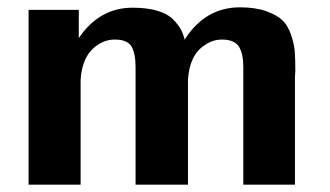

<svg xmlns="http://www.w3.org/2000/svg" viewBox="-20 -504 901 524"><path d="M58 0V-477H195V-400Q251 -483 342 -483Q382 -483 410 -474.5Q438 -466 452.5 -451Q467 -436 473.5 -424Q480 -412 484 -396Q540 -484 635 -484Q677 -484 706.5 -473.5Q736 -463 751 -448.5Q766 -434 774.5 -408.5Q783 -383 784.5 -363Q786 -343 786 -311Q786 -308 785.5 -302Q785 -296 785 -293V0H644V-322Q644 -357 632.5 -376Q621 -395 589 -396Q562 -397 539 -381Q497 -354 493 -286V0H350V-322Q350 -357 339.5 -376Q329 -395 297 -396Q269 -397 246 -381Q204 -353 200 -286V-285V0Z"/></svg>

Font: Coval
Style: Heavy
Weight: 900
Foundry: Context Ltd
Version: Version 001.000